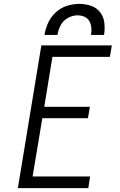

<svg xmlns="http://www.w3.org/2000/svg" viewBox="-20 -969 616 989"><path d="M72 0H435L444 -60H148L198 -360H433L443 -419H208L250 -676H546L556 -735H193ZM209 -789H276Q280 -815 292.5 -839Q305 -863 329.5 -876.5Q354 -890 379 -890Q398 -890 414.5 -883Q431 -876 440 -860.5Q449 -845 450.5 -826.5Q452 -808 449 -789H516Q521 -821 517.5 -851.5Q514 -882 496 -905.5Q478 -929 449 -939Q420 -949 389 -949Q357 -949 325 -939Q293 -929 267.5 -905.5Q242 -882 228 -851.5Q214 -821 209 -789Z"/></svg>

Font: Iosevka Sparkle Light
Style: Italic
Weight: 300
Italic angle: -9°
Designer: Belleve Invis
Foundry: Belleve Invis
Version: Version 4.5.0; ttfautohint (v1.8.3)